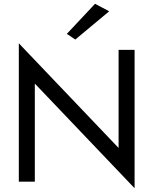

<svg xmlns="http://www.w3.org/2000/svg" viewBox="-20 -965 815 1020"><path d="M610 -700V-179L80 -735V0H165V-521L695 35V-700ZM560 -905 485 -945 335 -785 380 -755Z"/></svg>

Font: Glinicke Jost Regular
Style: Regular
Weight: 400
Version: Version 3.710